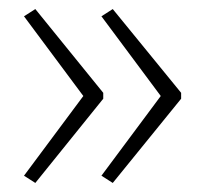

<svg xmlns="http://www.w3.org/2000/svg" viewBox="-20 -488 452 424"><path d="M380 -270 229 -84 204 -100 335 -276 204 -452 229 -468 380 -283ZM208 -270 58 -84 33 -100 164 -276 33 -452 58 -468 208 -283Z"/></svg>

Font: Noto Sans Armenian SemiCondensed ExtraLight
Style: Regular
Weight: 200
Width: 4
Designer: Monotype Design Team
Foundry: Monotype Imaging Inc.
Version: Version 2.008; ttfautohint (v1.8.4.7-5d5b)